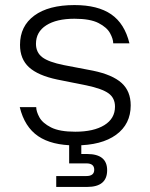

<svg xmlns="http://www.w3.org/2000/svg" viewBox="-20 -564 592 758"><path d="M277 10Q184 10 130.5 -26.5Q77 -63 58 -141H123Q123 -124 135.5 -101Q148 -78 181.5 -61Q215 -44 277 -44Q350 -44 392 -70Q434 -96 434 -143Q434 -177 408.5 -195.5Q383 -214 321 -227L206 -250Q130 -266 94.5 -298.5Q59 -331 59 -387Q59 -461 115.5 -502.5Q172 -544 274 -544Q366 -544 419 -507.5Q472 -471 491 -393H427Q427 -410 414.5 -433Q402 -456 369 -473Q336 -490 274 -490Q203 -490 162.5 -464Q122 -438 122 -391Q122 -357 147 -338Q172 -319 232 -307L347 -285Q424 -269 460 -236.5Q496 -204 496 -148Q496 -74 438.5 -32Q381 10 277 10ZM202 174V131H321Q352 131 352 106Q352 81 321 81H253V-10H301V60L283 44H324Q403 44 403 108Q403 174 324 174Z"/></svg>

Font: Mozilla Text ExtraLight
Style: Regular
Weight: 200
Designer: Studio DRAMA
Foundry: Studio DRAMA
Version: Version 1.000